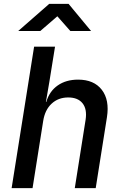

<svg xmlns="http://www.w3.org/2000/svg" viewBox="-20 -971 640 991"><path d="M40 0 156 -730H264L235 -550L217 -445H219Q235 -500 278 -530Q321 -560 383 -560Q465 -560 505.5 -507.5Q546 -455 532 -366L474 0H366L422 -354Q430 -408 406 -438Q382 -468 332 -468Q281 -468 246.5 -436Q212 -404 203 -347L148 0ZM74 -811 234 -951H334L450 -811H343L276 -887L188 -811Z"/></svg>

Font: NKDuy Mono SemiBold
Style: Italic
Weight: 600
Italic angle: -9°
Monospace: yes
Designer: NKDuy
Foundry: NKDuy
Version: Version 2.251; ttfautohint (v1.8.4.7-5d5b)